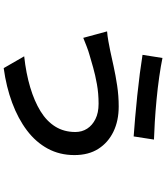

<svg xmlns="http://www.w3.org/2000/svg" viewBox="50 -891 900 1040"><g transform="rotate(90 500.0 -371.0)"><path d="M695 -329Q695 -365 677 -393Q659 -421 625 -438Q591 -455 542 -455Q486 -455 436 -446Q386 -437 345.5 -425.5Q305 -414 278 -406Q256 -400 230.5 -390Q205 -380 185 -372L150 -501Q175 -503 203 -508Q231 -513 255 -518Q292 -526 339.5 -536.5Q387 -547 443 -555.5Q499 -564 557 -564Q634 -564 693 -535.5Q752 -507 786 -454Q820 -401 820 -324Q820 -244 785 -179.5Q750 -115 686.5 -67Q623 -19 537 13Q451 45 349 59L285 -52Q377 -62 452.5 -84.5Q528 -107 582.5 -140.5Q637 -174 666 -221Q695 -268 695 -329ZM294 -801Q337 -792 396.5 -783.5Q456 -775 519.5 -769Q583 -763 640.5 -759.5Q698 -756 736 -755L719 -645Q676 -648 618 -653Q560 -658 497.5 -664.5Q435 -671 377.5 -678.5Q320 -686 277 -693Z"/></g></svg>

Font: Noto Sans JP SemiBold
Style: Regular
Weight: 600
Designer: Ryoko NISHIZUKA  (kana, bopomofo & ideographs); Paul D. Hunt (Latin, Greek & Cyrillic); Sandoll Communications , Soo-you
Foundry: Adobe
Version: Version 2.004-H2;hotconv 1.0.118;makeotfexe 2.5.65603